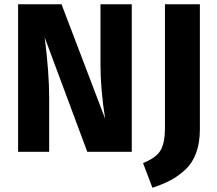

<svg xmlns="http://www.w3.org/2000/svg" viewBox="-20 -713 1020 902"><path d="M599 -693V0H390L190 -537Q211 -372 211 -254V0H65V-693H269L474 -155Q452 -292 452 -413V-693ZM919 -693V-105Q919 -42 901.5 5.5Q884 53 850.5 84Q817 115 781 134Q745 153 696 169L652 53Q715 28 735 -8Q755 -44 755 -111V-693Z"/></svg>

Font: FiraGO
Style: Bold
Weight: 700
Designer: bBox Type
Foundry: bBox Type GmbH
Version: Version 1.001;PS 001.001;hotconv 1.0.88;makeotf.lib2.5.64775